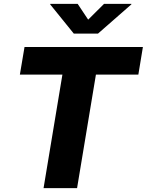

<svg xmlns="http://www.w3.org/2000/svg" viewBox="-20 -970 757 990"><path d="M82.5 -585.4 106.4 -727.5H716.8L693.4 -585.4H474.6L377.4 0H204.6L301.8 -585.4ZM380.4 -950.2 434.6 -868.7 516.6 -950.2H657.7L657.2 -947.3L485.4 -796.9H360.4L238.8 -947.3L239.3 -950.2Z"/></svg>

Font: Inter 17pt ExtraBold
Style: Italic
Weight: 800
Italic angle: -9.3988°
Version: Version 4.001;git-66647c0bb